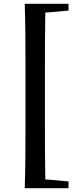

<svg xmlns="http://www.w3.org/2000/svg" viewBox="-20 -819 412 1017"><path d="M166 178H343V142L220 131C218 28 218 -75 218 -177V-445C218 -548 218 -651 220 -752L343 -763V-799H111C115 -682 115 -562 115 -445V-177C115 -57 115 62 111 178Z"/></svg>

Font: Noto Serif CJK TC
Style: Bold
Weight: 700
Designer: Ryoko NISHIZUKA 西塚涼子 (kana & ideographs); Frank Grießhammer (Latin, Greek & Cyrillic); Wenlong ZHANG 张文龙 (bopomofo); San
Foundry: Adobe
Version: Version 2.001;hotconv 1.1.0;makeotfexe 2.6.0